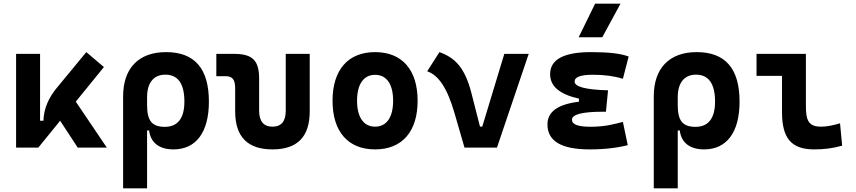

<svg xmlns="http://www.w3.org/2000/svg" viewBox="-20 -815 4728 1060"><path d="M68.8 0H191.4L312 -148.4L409.2 0H569.8L398.4 -253.9L553.7 -444.8L456.5 -527.3L294.9 -331.5C247.1 -274.4 221.7 -213.4 219.7 -148.4H201.2V-517.6H68.8Z M937.5 9.8C1062 9.8 1133.3 -84 1133.3 -253.9C1133.3 -436.5 1054.7 -527.3 896.5 -527.3C745.6 -527.3 659.7 -438.5 659.7 -283.2V224.6H792V-94.7H803.2C811.5 -25.4 861.3 9.8 937.5 9.8ZM792 -234.9V-278.8C792 -357.4 828.1 -402.8 892.6 -402.8C962.4 -402.8 998 -353.5 998 -253.9C998 -161.6 960.9 -114.7 890.1 -114.7C817.9 -114.7 792 -149.9 792 -234.9Z M1484.4 9.8C1621.6 9.8 1689.9 -59.6 1689.9 -200.2V-517.6H1557.6V-204.1C1557.6 -145.5 1533.7 -115.7 1484.4 -115.7C1435.5 -115.7 1410.6 -145.5 1410.6 -204.1V-380.9C1410.6 -481.4 1374 -517.6 1272 -517.6H1174.3V-394.5H1223.6C1263.7 -394.5 1278.3 -376.5 1278.3 -326.2V-200.2C1278.3 -59.6 1347.2 9.8 1484.4 9.8Z M2050.8 9.8C2199.7 9.8 2285.6 -87.9 2285.6 -258.8C2285.6 -429.7 2199.7 -527.3 2050.8 -527.3C1901.9 -527.3 1815.9 -429.7 1815.9 -258.8C1815.9 -87.9 1901.9 9.8 2050.8 9.8ZM2050.8 -115.7C1987.8 -115.7 1951.2 -167.5 1951.2 -258.8C1951.2 -350.6 1987.8 -401.9 2050.8 -401.9C2114.3 -401.9 2150.4 -350.6 2150.4 -258.8C2150.4 -167.5 2114.3 -115.7 2050.8 -115.7Z M2544.4 0H2723.6L2898.9 -517.6H2764.2L2642.6 -116.2H2629.9L2583.5 -297.9C2546.4 -444.3 2491.2 -496.1 2406.2 -527.3L2338.4 -421.4C2400.4 -400.4 2448.7 -330.6 2489.3 -190.4Z M3235.4 9.8C3320.3 9.8 3391.6 0.5 3445.8 -13.7L3418.9 -142.1C3375 -130.9 3323.7 -115.2 3239.3 -115.2C3171.4 -115.2 3137.7 -127.9 3137.7 -153.8C3137.7 -183.6 3194.8 -198.2 3309.6 -198.2H3325.2L3336.9 -316.4C3213.4 -319.8 3152.3 -335.9 3152.3 -364.7C3152.3 -390.1 3186 -402.3 3253.9 -402.3C3316.9 -402.3 3371.1 -395 3418.9 -379.9L3450.7 -502.9C3407.7 -519.5 3339.4 -527.3 3243.2 -527.3C3092.3 -527.3 3017.1 -486.8 3017.1 -405.3C3017.1 -338.9 3069.8 -293.9 3176.3 -270.5V-253.4C3060.1 -239.7 3002.4 -198.2 3002.4 -128.4C3002.4 -35.6 3079.6 9.8 3235.4 9.8ZM3174.8 -609.4H3305.2L3405.8 -794.9H3265.6Z M3867.2 9.8C3991.7 9.8 4063 -84 4063 -253.9C4063 -436.5 3984.4 -527.3 3826.2 -527.3C3675.3 -527.3 3589.4 -438.5 3589.4 -283.2V224.6H3721.7V-94.7H3732.9C3741.2 -25.4 3791 9.8 3867.2 9.8ZM3721.7 -234.9V-278.8C3721.7 -357.4 3757.8 -402.8 3822.3 -402.8C3892.1 -402.8 3927.7 -353.5 3927.7 -253.9C3927.7 -161.6 3890.6 -114.7 3819.8 -114.7C3747.6 -114.7 3721.7 -149.9 3721.7 -234.9Z M4474.6 9.8C4530.3 9.8 4576.2 3.9 4629.4 -10.7L4617.7 -134.3C4574.7 -121.6 4543 -115.7 4513.7 -115.7C4442.4 -115.7 4429.2 -150.9 4429.2 -232.9V-517.6H4156.7V-396H4297.4V-195.3C4297.4 -51.8 4349.1 9.8 4474.6 9.8Z"/></svg>

Font: CaskaydiaCove Nerd Font
Style: Bold
Weight: 700
Designer: Aaron Bell
Foundry: Saja Typeworks
Version: Version 2111.1;Nerd Fonts 2.3.0